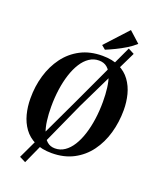

<svg xmlns="http://www.w3.org/2000/svg" viewBox="-197 -1101 1090 1346"><g transform="rotate(20 348.0 -428.0)"><path d="M312 11Q237.5 11 185.8 -14.2Q134 -39.5 102.5 -83Q71 -126.5 56.5 -182.2Q42 -238 42 -299.5Q41.5 -389.5 65.5 -471Q89.5 -552.5 136.5 -616Q183.5 -679.5 253.5 -716Q323.5 -752.5 415.5 -752.5Q490.5 -752.5 542 -727.5Q593.5 -702.5 625 -659Q656.5 -615.5 670.8 -560.2Q685 -505 685 -445Q685 -354.5 661.5 -272.5Q638 -190.5 591 -126.5Q544 -62.5 474 -25.8Q404 11 312 11ZM322.5 -28Q361.5 -28 394 -50Q426.5 -72 451.5 -111.8Q476.5 -151.5 493.5 -204.8Q510.5 -258 519.2 -320.2Q528 -382.5 528 -450Q528 -505 522 -552.8Q516 -600.5 502.5 -636.5Q489 -672.5 465 -692.8Q441 -713 404 -713Q365 -713 332.5 -691.2Q300 -669.5 275 -630Q250 -590.5 233 -538Q216 -485.5 207.2 -423.5Q198.5 -361.5 198.5 -294.5Q198.5 -239 204.8 -190.5Q211 -142 225.5 -105.5Q240 -69 263.8 -48.5Q287.5 -28 322.5 -28ZM114 111 350 -389.5 570.5 -863 615.5 -839.5 387 -368 160 134ZM416 -798 386.5 -822.5 540.5 -990 622 -916.5Q593.5 -890.5 557.8 -868.8Q522 -847 485.2 -829.2Q448.5 -811.5 416 -798Z"/></g></svg>

Font: Merriweather 96pt
Style: Bold Italic
Weight: 700
Italic angle: -7.8°
Version: Version 2.101